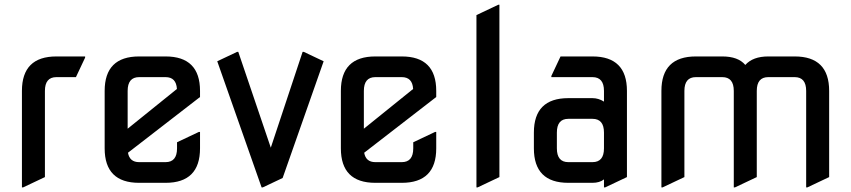

<svg xmlns="http://www.w3.org/2000/svg" viewBox="-20 -777 3617 816"><path d="M73.2 19.5V-390.6Q73.2 -537.1 219.7 -537.1H341.8V-532.2L302.7 -449.2H219.7Q170.9 -449.2 170.9 -390.6V-24.4L78.1 19.5Z M571.3 0Q424.8 0 424.8 -146.5V-390.6Q424.8 -537.1 571.3 -537.1H683.6Q830.1 -537.1 830.1 -390.6V-364.7L523.9 -127.9Q530.8 -87.9 571.3 -87.9H683.6Q732.4 -87.9 732.4 -146.5V-172.4L825.2 -216.3H830.1V-146.5Q830.1 0 683.6 0ZM522.5 -230 731.9 -398.9Q729 -449.2 683.6 -449.2H571.3Q522.5 -449.2 522.5 -390.6Z M1091.8 19.5 903.3 -516.6 987.8 -556.6H992.7L1130.9 -149.4L1266.1 -556.6H1271L1355.5 -516.6L1181.2 -20.5L1096.7 19.5Z M1575.2 0Q1428.7 0 1428.7 -146.5V-390.6Q1428.7 -537.1 1575.2 -537.1H1687.5Q1834 -537.1 1834 -390.6V-364.7L1527.8 -127.9Q1534.7 -87.9 1575.2 -87.9H1687.5Q1736.3 -87.9 1736.3 -146.5V-172.4L1829.1 -216.3H1834V-146.5Q1834 0 1687.5 0ZM1526.4 -230 1735.8 -398.9Q1732.9 -449.2 1687.5 -449.2H1575.2Q1526.4 -449.2 1526.4 -390.6Z M2004.9 19.5V-712.9L2097.7 -756.8H2102.5V-24.4L2009.8 19.5Z M2395.5 -87.9H2498Q2546.9 -87.9 2546.9 -146.5V-213.4Q2546.9 -272 2498 -272H2395.5Q2346.7 -272 2346.7 -213.4V-146.5Q2346.7 -87.9 2395.5 -87.9ZM2395.5 0Q2249 0 2249 -146.5V-213.4Q2249 -359.9 2395.5 -359.9H2498Q2523.4 -359.9 2546.9 -345.2V-390.6Q2546.9 -449.2 2498 -449.2H2323.2V-454.1L2362.3 -537.1H2498Q2644.5 -537.1 2644.5 -390.6V-24.4L2551.8 19.5H2546.9V-14.6Q2528.3 0 2498 0Z M2791 19.5V-390.6Q2791 -537.1 2937.5 -537.1H3049.8Q3117.2 -537.1 3147.5 -501Q3179.7 -537.1 3245.1 -537.1H3357.4Q3503.9 -537.1 3503.9 -390.6V-24.4L3411.1 19.5H3406.2V-390.6Q3406.2 -449.2 3357.4 -449.2H3245.1Q3196.3 -449.2 3196.3 -390.6V-24.4L3103.5 19.5H3098.6V-390.6Q3098.6 -449.2 3049.8 -449.2H2937.5Q2888.7 -449.2 2888.7 -390.6V-24.4L2795.9 19.5Z"/></svg>

Font: Nova Square
Style: Book
Weight: 400
Version: Version 2.000